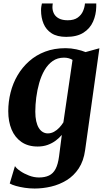

<svg xmlns="http://www.w3.org/2000/svg" viewBox="-20 -832 606 1104"><path d="M469.5 31Q461 93.5 432.8 136.2Q404.5 179 363.2 204.2Q322 229.5 274.2 240.8Q226.5 252 179 252Q150.5 252 122.2 247.8Q94 243.5 71.2 237Q48.5 230.5 36 223L66 123Q74 136 96 151.2Q118 166.5 146.8 177.5Q175.5 188.5 204 188.5Q238 188.5 261.8 177.2Q285.5 166 299.5 139.5Q313.5 113 319.5 67.5L335.5 -56.5Q321 -39 300.8 -23.8Q280.5 -8.5 254.5 1Q228.5 10.5 196.5 10.5Q141 10.5 103.2 -15.8Q65.5 -42 46.5 -87.5Q27.5 -133 27.5 -192.5Q27.5 -247 40.8 -300Q54 -353 81 -399Q108 -445 147.8 -480.2Q187.5 -515.5 239.8 -535.2Q292 -555 357.5 -555Q388.5 -555 419.5 -548.2Q450.5 -541.5 472 -532.5L551.5 -554.5ZM397 -487.5Q388.5 -493 376 -496.8Q363.5 -500.5 348 -500.5Q310.5 -500.5 282.8 -481Q255 -461.5 236 -428.5Q217 -395.5 205.5 -355Q194 -314.5 188.5 -271.8Q183 -229 183 -190.5Q183 -159 188.2 -135.5Q193.5 -112 203 -96.5Q212.5 -81 225.8 -73Q239 -65 255 -65Q273.5 -65 290.5 -74.2Q307.5 -83.5 321.2 -98.2Q335 -113 344.5 -128.5ZM361 -620Q308.5 -620 276.8 -640.5Q245 -661 230.5 -695.8Q216 -730.5 216 -773Q216 -786 217.8 -795.8Q219.5 -805.5 221 -812H283.5Q283 -808 282.2 -802.8Q281.5 -797.5 281.5 -791Q281.5 -770.5 290.5 -753.2Q299.5 -736 319 -725.8Q338.5 -715.5 369.5 -715.5Q405.5 -715.5 426.8 -730.8Q448 -746 457.5 -768.5Q467 -791 468.5 -812H533.5Q533.5 -808 533.5 -803.5Q533.5 -799 533.5 -793Q532.5 -747 515 -707.5Q497.5 -668 459.8 -644Q422 -620 361 -620Z"/></svg>

Font: Merriweather 48pt ExtraBold
Style: Italic
Weight: 800
Italic angle: -7.8°
Version: Version 2.101